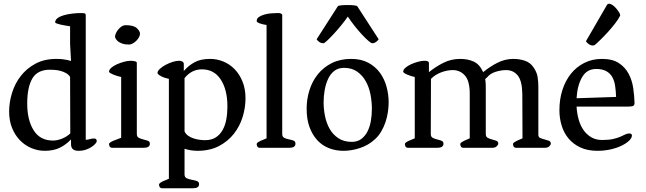

<svg xmlns="http://www.w3.org/2000/svg" viewBox="-20 -793 3465 1030"><path d="M29 -195Q29 -244 44.5 -294.5Q60 -345 91.5 -385.5Q123 -426 170.5 -451.5Q218 -477 283 -477Q325 -477 361 -466L356 -558V-652Q345 -654 331 -656Q317 -658 305 -661Q293 -664 284.5 -667Q276 -670 276 -673Q276 -686 288.5 -695.5Q301 -705 321.5 -711Q342 -717 367 -720Q392 -723 417 -723Q424 -723 431 -722Q438 -721 440 -714V-43Q450 -43 461 -46.5Q472 -50 484 -50Q493 -50 496 -46Q499 -42 499 -35Q499 -31 492 -22.5Q485 -14 472.5 -5.5Q460 3 442 9.5Q424 16 401 16Q361 16 361 -19V-45Q333 -16 300 0Q267 16 220 16Q183 16 148.5 1.5Q114 -13 87.5 -40Q61 -67 45 -106Q29 -145 29 -195ZM264 -39Q286 -39 311 -48.5Q336 -58 357 -77L356 -381Q347 -394 333 -401.5Q319 -409 303.5 -413Q288 -417 273 -418Q258 -419 248 -419Q181 -419 153.5 -372Q126 -325 126 -237Q126 -149 160.5 -94Q195 -39 264 -39Z M565 -20Q565 -25 573 -30Q581 -35 592 -39.5Q603 -44 613.5 -47.5Q624 -51 630 -54V-380Q620 -382 608.5 -385.5Q597 -389 587.5 -393Q578 -397 571.5 -401Q565 -405 565 -409Q565 -419 577 -429.5Q589 -440 607 -448Q625 -456 645 -461.5Q665 -467 681 -467Q690 -467 701 -465Q712 -463 714 -457V-74Q714 -59 725 -53.5Q736 -48 749 -45Q762 -42 773 -38Q784 -34 784 -22Q784 0 750 0H584Q572 0 568.5 -7Q565 -14 565 -20ZM672 -554Q650 -554 635 -559.5Q620 -565 612 -572Q604 -579 600.5 -586Q597 -593 597 -596Q597 -604 602 -615Q607 -626 615 -635.5Q623 -645 633 -651.5Q643 -658 653 -658Q697 -658 714 -642Q731 -626 731 -612Q731 -603 725.5 -593Q720 -583 711.5 -574.5Q703 -566 692.5 -560Q682 -554 672 -554Z M970 143Q970 158 982 163.5Q994 169 1009 171.5Q1024 174 1036 178Q1048 182 1048 195Q1048 217 1014 217H852Q840 217 836.5 210Q833 203 833 197Q833 193 839.5 188Q846 183 855 179Q864 175 873 171.5Q882 168 886 166V-370Q864 -374 844.5 -384Q825 -394 825 -402Q825 -412 837.5 -423.5Q850 -435 867.5 -444.5Q885 -454 905 -460.5Q925 -467 940 -467Q962 -467 966 -453V-412Q992 -442 1024.5 -459.5Q1057 -477 1107 -477Q1144 -477 1178 -463Q1212 -449 1238.5 -422Q1265 -395 1281 -355.5Q1297 -316 1297 -266Q1297 -215 1281.5 -165Q1266 -115 1234 -74.5Q1202 -34 1153.5 -9Q1105 16 1040 16Q1003 16 970 5ZM970 -88Q977 -73 990.5 -64Q1004 -55 1020 -50Q1036 -45 1052 -43Q1068 -41 1079 -41Q1114 -41 1137 -55.5Q1160 -70 1174 -95Q1188 -120 1194 -152.5Q1200 -185 1200 -222Q1200 -311 1164.5 -366Q1129 -421 1063 -421Q1008 -421 970 -374Z M1357 -20Q1357 -25 1363.5 -29.5Q1370 -34 1379 -38Q1388 -42 1397 -45.5Q1406 -49 1410 -51V-659Q1388 -662 1372.5 -668Q1357 -674 1357 -680Q1357 -694 1369 -702Q1381 -710 1398.5 -715Q1416 -720 1435.5 -721.5Q1455 -723 1471 -723Q1490 -723 1494 -714V-74Q1494 -59 1505 -53.5Q1516 -48 1529.5 -45.5Q1543 -43 1554 -39Q1565 -35 1565 -22Q1565 0 1531 0H1376Q1364 0 1360.5 -7Q1357 -14 1357 -20Z M1625 -210Q1625 -261 1640 -309Q1655 -357 1685 -394.5Q1715 -432 1760 -454.5Q1805 -477 1864 -477Q1918 -477 1956.5 -456Q1995 -435 2019 -401.5Q2043 -368 2054 -326.5Q2065 -285 2065 -244Q2065 -220 2061 -192.5Q2057 -165 2048 -138Q2039 -111 2024.5 -86.5Q2010 -62 1988 -43Q1956 -14 1911.5 1Q1867 16 1822 16Q1781 16 1745 2Q1709 -12 1682.5 -40.5Q1656 -69 1640.5 -111Q1625 -153 1625 -210ZM1716 -244Q1716 -208 1723.5 -170.5Q1731 -133 1748 -102.5Q1765 -72 1794.5 -52Q1824 -32 1867 -32Q1897 -32 1917.5 -47Q1938 -62 1951 -87Q1964 -112 1969.5 -144Q1975 -176 1975 -210Q1975 -247 1967.5 -286Q1960 -325 1942.5 -356.5Q1925 -388 1896.5 -408.5Q1868 -429 1825 -429Q1795 -429 1774 -413Q1753 -397 1740.5 -370.5Q1728 -344 1722 -311Q1716 -278 1716 -244ZM1715 -561Q1701 -561 1690 -570Q1679 -579 1679 -583L1792 -759Q1794 -763 1810 -764.5Q1826 -766 1845 -766Q1863 -766 1878.5 -764.5Q1894 -763 1897 -759L2011 -583Q2011 -579 2000 -570Q1989 -561 1977 -561Q1971 -561 1955.5 -574.5Q1940 -588 1920.5 -609Q1901 -630 1881 -655.5Q1861 -681 1846 -704Q1830 -681 1809.5 -656Q1789 -631 1769.5 -610Q1750 -589 1735 -575Q1720 -561 1715 -561Z M2152 -20Q2152 -25 2158.5 -29.5Q2165 -34 2174 -38Q2183 -42 2192 -45.5Q2201 -49 2205 -51V-380Q2185 -384 2164 -393Q2143 -402 2143 -409Q2143 -419 2155 -429.5Q2167 -440 2184.5 -448Q2202 -456 2222 -461.5Q2242 -467 2257 -467Q2279 -467 2281 -457V-406Q2317 -435 2358.5 -456Q2400 -477 2449 -477Q2490 -477 2521.5 -462.5Q2553 -448 2572 -406Q2607 -435 2648 -456Q2689 -477 2734 -477Q2766 -477 2795 -467.5Q2824 -458 2842 -432Q2860 -406 2864 -380Q2868 -354 2868 -329V-70Q2868 -57 2878.5 -52.5Q2889 -48 2901.5 -45Q2914 -42 2924.5 -38Q2935 -34 2935 -22Q2935 -17 2927 -8.5Q2919 0 2901 0H2751Q2739 0 2735.5 -7Q2732 -14 2732 -20Q2732 -25 2738.5 -29.5Q2745 -34 2753.5 -38Q2762 -42 2770.5 -45.5Q2779 -49 2783 -51L2782 -289Q2781 -359 2757.5 -388Q2734 -417 2695 -417Q2669 -417 2639.5 -408Q2610 -399 2593 -378L2583 -369Q2586 -348 2586 -329V-74Q2586 -59 2596.5 -53.5Q2607 -48 2619.5 -45Q2632 -42 2642.5 -38Q2653 -34 2653 -22Q2653 -17 2645 -8.5Q2637 0 2619 0H2468Q2456 0 2452.5 -7Q2449 -14 2449 -20Q2449 -25 2455.5 -29.5Q2462 -34 2470.5 -38Q2479 -42 2487.5 -45.5Q2496 -49 2500 -51V-289Q2500 -359 2474 -388Q2448 -417 2409 -417Q2379 -417 2347 -405Q2315 -393 2292 -370L2291 -74Q2291 -59 2301.5 -53.5Q2312 -48 2325 -45Q2338 -42 2348.5 -38Q2359 -34 2359 -22Q2359 0 2325 0H2171Q2159 0 2155.5 -7Q2152 -14 2152 -20Z M2981 -202Q2981 -260 2997 -310Q3013 -360 3042.5 -397Q3072 -434 3114.5 -455.5Q3157 -477 3209 -477Q3266 -477 3300 -454.5Q3334 -432 3352.5 -397Q3371 -362 3377 -320.5Q3383 -279 3384 -240Q3384 -225 3371 -223Q3358 -221 3344 -221H3073Q3075 -187 3083.5 -155Q3092 -123 3108.5 -98Q3125 -73 3150.5 -57.5Q3176 -42 3210 -42Q3247 -42 3270 -47.5Q3293 -53 3308 -59.5Q3323 -66 3333.5 -71.5Q3344 -77 3356 -77Q3370 -77 3370 -66Q3370 -53 3355 -38.5Q3340 -24 3314.5 -11.5Q3289 1 3255.5 8.5Q3222 16 3185 16Q3132 16 3093.5 -2Q3055 -20 3030 -50Q3005 -80 2993 -119.5Q2981 -159 2981 -202ZM3285 -273Q3284 -304 3280 -331.5Q3276 -359 3265 -379Q3254 -399 3233 -411Q3212 -423 3178 -423Q3128 -423 3102.5 -378.5Q3077 -334 3073 -266ZM3160 -549Q3147 -549 3135.5 -558.5Q3124 -568 3124 -572V-573L3237 -768Q3241 -773 3247 -773Q3256 -773 3266.5 -765.5Q3277 -758 3286 -747.5Q3295 -737 3301 -727Q3307 -717 3307 -712V-710Q3299 -692 3280.5 -668Q3262 -644 3241 -621Q3220 -598 3200.5 -579Q3181 -560 3171 -552Q3167 -549 3160 -549Z"/></svg>

Font: Asar
Style: Regular
Weight: 400
Designer: Eben Sorkin
Foundry: Eben Sorkin, Pria Ravichandran
Version: Version 1.003; ttfautohint (v1.3) -l 8 -r 50 -G 0 -x 0 -H 45